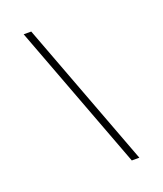

<svg xmlns="http://www.w3.org/2000/svg" viewBox="-156 -812 913 1074"><g transform="rotate(-20 300.0 -275.0)"><path d="M441 160 114 -710H159L486 160Z"/></g></svg>

Font: Source Code Pro Light
Style: Regular
Weight: 300
Monospace: yes
Designer: Paul D. Hunt, Teo Tuominen
Foundry: Adobe Systems Incorporated
Version: Version 2.030;PS 1.000;hotconv 16.6.51;makeotf.lib2.5.65220